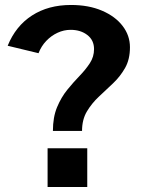

<svg xmlns="http://www.w3.org/2000/svg" viewBox="-20 -753 574 773"><path d="M331.3 -156.1V0H171.6V-156.1ZM10.9 -568.8Q43.1 -648.2 108.8 -690.6Q174.5 -733 265.6 -733Q337.2 -733 390.7 -710Q444.2 -687.1 473.7 -648.5Q503.2 -610 503.2 -562.9Q503.2 -514 483.7 -479.6Q464.2 -445.2 435.5 -417.9Q406.8 -390.6 378.1 -363.9Q349.4 -337.1 329.9 -304.4Q310.3 -271.7 310.3 -225.8H193Q193 -281.2 209.7 -321.3Q226.4 -361.4 251.1 -391.8Q275.8 -422.1 300.5 -447.6Q325.1 -473.1 341.8 -498.7Q358.6 -524.3 358.6 -555.3Q358.6 -591.2 331.7 -612Q304.8 -632.9 264.2 -632.9Q237.2 -632.9 211.9 -621.2Q186.5 -609.5 166.3 -588.4Q146.1 -567.3 135.1 -538.8Z"/></svg>

Font: Public Sans Thin
Style: Regular
Weight: 100
Designer: The Public Sans project authors (U.S. Web Design System). Libre Franklin designed by Pablo Impallari and Rodrigo Fuenzal
Version: Version 1.008